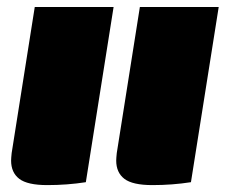

<svg xmlns="http://www.w3.org/2000/svg" viewBox="-20 -520 665 548"><path d="M311.7 -61.7Q311.7 -68.3 313.3 -83.3L379.2 -500H604.2L525 0Q471.7 8.3 415 8.3Q358.3 8.3 335 -9.6Q311.7 -27.5 311.7 -61.7ZM11.7 -61.7Q11.7 -68.3 13.3 -83.3L79.2 -500H304.2L225 0Q171.7 8.3 115 8.3Q58.3 8.3 35 -9.6Q11.7 -27.5 11.7 -61.7Z"/></svg>

Font: BoonTook
Style: Italic
Weight: 400
Italic angle: -9°
Designer: Sungsit Sawaiwan
Foundry: FontUni
Version: Version 3.0